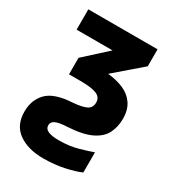

<svg xmlns="http://www.w3.org/2000/svg" viewBox="-190 -654 902 999"><g transform="rotate(30 261.5 -154.5)"><path d="M227 240Q135 240 78 199.5Q21 159 21 77Q21 7 64.5 -37.5Q108 -82 215 -88Q268 -92 294.5 -104.5Q321 -117 321 -149Q321 -181 290.5 -193.5Q260 -206 193 -206H125V-305L259 -427H43V-549H459V-447L300 -310Q352 -305 393.5 -287.5Q435 -270 459.5 -235Q484 -200 484 -145Q484 -96 464 -57Q444 -18 394 6Q344 30 254 35Q206 37 185 47Q164 57 164 76Q164 99 186.5 108.5Q209 118 249 118Q312 118 362 104Q412 90 445 78V199Q410 215 351.5 227.5Q293 240 227 240Z"/></g></svg>

Font: Noto Sans SemiCondensed ExtraBold
Style: Regular
Weight: 800
Width: 4
Designer: Monotype Design Team
Foundry: Monotype Imaging Inc.
Version: Version 2.013; ttfautohint (v1.8.4.7-5d5b)